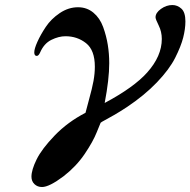

<svg xmlns="http://www.w3.org/2000/svg" viewBox="-20 -479 757 763"><path d="M105 223.1Q105 196.3 125.5 154.5Q146 112.8 197.5 59.3Q249 5.9 319.8 -30.8Q321.8 -40.5 334 -84.2Q346.2 -127.9 351.6 -157.5Q356.9 -187 356.9 -213.9Q356.9 -279.8 322 -307.4Q287.1 -335 240.2 -335Q213.4 -335 184.1 -320.6Q154.8 -306.2 139.2 -270Q133.3 -256.8 126 -256.8Q116.2 -256.8 116.2 -271Q116.2 -285.2 128.7 -313Q141.1 -340.8 162.1 -372.3Q183.1 -403.8 217.5 -427Q252 -450.2 290 -450.2Q325.2 -450.2 351.1 -428.7Q377 -407.2 389.9 -371.6Q402.8 -335.9 408.4 -300.5Q414.1 -265.1 414.1 -228Q414.1 -164.1 396 -69.8Q512.2 -131.8 564.9 -190.9Q623 -255.9 623 -324.2Q623 -353 610.6 -377.9Q598.1 -402.8 598.1 -410.2Q598.1 -428.2 619.6 -443.6Q641.1 -459 665 -459Q685.1 -459 700.9 -444.6Q716.8 -430.2 716.8 -394Q716.8 -364.3 708 -329.6Q699.2 -294.9 676 -249Q652.8 -203.1 603.5 -151.6Q554.2 -100.1 483.9 -53.2Q458 -36.1 433.6 -22Q409.2 -7.8 396 -1Q382.8 5.9 379.9 8.8Q378.9 9.8 364.5 46.4Q350.1 83 316.7 132.6Q283.2 182.1 232.9 221.2Q175.8 264.2 147 264.2Q128.9 264.2 116.9 252.7Q105 241.2 105 223.1Z"/></svg>

Font: CMU Serif
Style: BoldItalic
Weight: 700
Italic angle: -14.04°
Version: Version 0.7.0